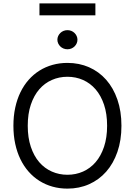

<svg xmlns="http://www.w3.org/2000/svg" viewBox="-20 -1111 801 1141"><path d="M701.7 -363.6Q701.7 -277.3 677.7 -208.3Q653.8 -139.2 611 -90.7Q568.2 -42.3 509.4 -16.2Q450.6 9.9 380.7 9.9Q334.2 9.9 292.3 -1.8Q250.4 -13.5 214.7 -35.9Q179 -58.2 150.4 -90.6Q121.8 -122.9 101.6 -164.4Q81.3 -206 70.5 -256Q59.7 -306.1 59.7 -363.6Q59.7 -421.2 70.5 -471.2Q81.3 -521.3 101.6 -562.9Q121.8 -604.4 150.4 -636.7Q179 -669 214.7 -691.4Q250.4 -713.8 292.3 -725.5Q334.2 -737.2 380.7 -737.2Q450.6 -737.2 509.4 -711.3Q568.2 -685.4 611 -636.9Q653.8 -588.4 677.7 -519.2Q701.7 -449.9 701.7 -363.6ZM616.5 -363.6Q616.5 -434.7 598.2 -489Q579.9 -543.3 548.1 -580.1Q516.3 -616.8 473.4 -635.8Q430.4 -654.8 380.7 -654.8Q331.3 -654.8 288.2 -635.8Q245 -616.8 213.2 -580.1Q181.5 -543.3 163.2 -489Q144.9 -434.7 144.9 -363.6Q144.9 -293 163.2 -238.5Q181.5 -183.9 213.2 -147.2Q245 -110.4 288.2 -91.4Q331.3 -72.4 380.7 -72.4Q430.4 -72.4 473.4 -91.4Q516.3 -110.4 548.1 -147.2Q579.9 -183.9 598.2 -238.5Q616.5 -293 616.5 -363.6ZM546.9 -1019.9H214.5V-1090.9H546.9ZM380.7 -818.2Q368.6 -818.2 357.6 -822.6Q346.6 -827.1 338.6 -834.9Q330.6 -842.7 325.8 -853Q321 -863.3 321 -875Q321 -886.7 325.8 -897Q330.6 -907.3 338.6 -915.1Q346.6 -922.9 357.6 -927.4Q368.6 -931.8 380.7 -931.8Q393.1 -931.8 403.9 -927.4Q414.8 -922.9 422.8 -915.1Q430.8 -907.3 435.5 -897Q440.3 -886.7 440.3 -875Q440.3 -863.3 435.5 -853Q430.8 -842.7 422.8 -834.9Q414.8 -827.1 403.9 -822.6Q393.1 -818.2 380.7 -818.2Z"/></svg>

Font: Fast_Sans-Dotted
Style: Regular
Weight: 400
Version: Version 3.018